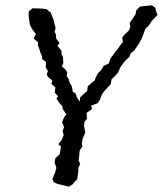

<svg xmlns="http://www.w3.org/2000/svg" viewBox="-20 -694 609 718"><path d="M204 -4 193 -7 181 -13 176 -25 186 -49 191 -66 184 -87 187 -102 203 -117 205 -128 208 -146 198 -155 211 -171 218 -189 214 -205 220 -219 212 -236 219 -254 228 -267 214 -287V-295L203 -308L191 -325L197 -334L185 -347L187 -367L172 -381L176 -392L158 -408L155 -416L159 -428L151 -442L152 -462L137 -474L138 -482L131 -498L125 -517L122 -523V-536L106 -550L114 -567L101 -584L95 -595L91 -605L87 -636L88 -652L102 -663L135 -662L154 -660L164 -651L169 -648L180 -621L183 -608L188 -589L184 -575L189 -566L190 -550L203 -533L195 -523L210 -504V-492L215 -482L217 -459L211 -446L225 -434L232 -422L229 -410L237 -398L240 -385L249 -371L252 -351L263 -344L267 -331L278 -314L280 -330L297 -346L306 -354L308 -371L320 -382L334 -393L337 -402L346 -420L359 -433L367 -447L387 -457L393 -475L402 -487L411 -500L422 -513L427 -521L440 -538L437 -552L444 -563L463 -581L467 -593L465 -608L487 -641L489 -654L503 -669L526 -672L548 -674L562 -664V-657L569 -638L546 -614L537 -599L524 -587L519 -574L512 -555L509 -548L501 -533L490 -517L482 -505L469 -495L463 -480L450 -469L435 -450L430 -442L422 -424L414 -414L397 -397L394 -379L375 -359L366 -348L360 -339L354 -321L345 -308L321 -299L324 -286L304 -272L305 -250L296 -238L294 -224L299 -199L289 -175L286 -157L288 -147L278 -131L276 -110L274 -93L280 -82L273 -66V-54L269 -25L259 -14L252 -5L238 4Z"/></svg>

Font: Winky Rough Light
Style: Italic
Weight: 300
Italic angle: -8.97852°
Designer: Simon Atzbach
Foundry: typofactur
Version: Version 1.206; ttfautohint (v1.8.4.7-5d5b)